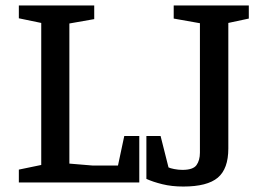

<svg xmlns="http://www.w3.org/2000/svg" viewBox="-20 -668 972 703"><path d="M49 0V-47L131 -64V-584L49 -601V-648H325V-598L234 -582V-69L318 -62H412L435 -170H490V0ZM651 15Q609 15 574.5 6.5Q540 -2 516 -13V-170H568L597 -55Q603 -52 618 -49Q633 -46 648 -46Q687 -46 699.5 -63.5Q712 -81 712 -109V-583L616 -600V-648H891V-600L816 -584V-124Q816 -50 777.5 -17.5Q739 15 651 15Z"/></svg>

Font: Faustina Light Medium
Style: Regular
Weight: 500
Version: Version 1.200